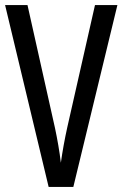

<svg xmlns="http://www.w3.org/2000/svg" viewBox="-20 -734 481 754"><path d="M441 -714H353L244 -233C234 -188 225 -138 219 -95C214 -138 205 -189 196 -231L88 -714H0L171 0H268Z"/></svg>

Font: Noto Sans Arabic ExtCond
Style: Regular
Weight: 400
Width: 2
Designer: Monotype Design Team, Nadine Chahine, Nizar Qandah and Khaled Hosny
Foundry: Monotype Imaging Inc.
Version: Version 2.012